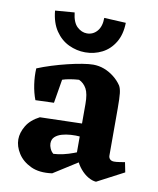

<svg xmlns="http://www.w3.org/2000/svg" viewBox="-83 -780 709 861"><g transform="rotate(10 272.0 -349.5)"><path d="M413 16Q396 15 377 4Q358 -7 341.5 -26.5Q325 -46 316 -69L306 -78V-319Q306 -366 293.5 -388.5Q281 -411 259 -421Q240 -420 219 -416.5Q198 -413 184 -408L166 -300L82 -297Q70 -328 64.5 -365.5Q59 -403 61 -438Q90 -450 125 -461Q160 -472 195 -480.5Q230 -489 260.5 -494Q291 -499 310 -499Q336 -499 360 -490Q384 -481 405 -464.5Q426 -448 440 -427Q447 -415 449.5 -393.5Q452 -372 452 -324V-110Q452 -100 458.5 -93.5Q465 -87 477 -87Q488 -87 500 -89Q512 -91 526 -93L535 -48ZM213 13Q155 21 116 2.5Q77 -16 57 -47.5Q37 -79 37 -111Q37 -141 55.5 -172.5Q74 -204 115 -225L336 -231L334 -171H310Q288 -173 265.5 -171.5Q243 -170 224.5 -164.5Q206 -159 194 -148Q182 -137 182 -118Q182 -107 187.5 -94.5Q193 -82 203 -74Q225 -75 248.5 -80.5Q272 -86 293 -94Q314 -102 327 -107L336 -65ZM264 -547Q225 -547 189 -564Q153 -581 128.5 -617Q104 -653 99 -708L187 -715Q192 -670 212.5 -651Q233 -632 257 -632Q285 -632 303.5 -653.5Q322 -675 322 -714L421 -709Q420 -656 398 -619.5Q376 -583 340.5 -565Q305 -547 264 -547Z"/></g></svg>

Font: Eczar SemiBold
Style: Regular
Weight: 600
Designer: Vaibhav Singh
Foundry: Rosetta Type Foundry
Version: Version 2.000